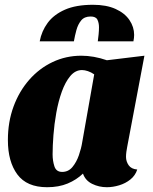

<svg xmlns="http://www.w3.org/2000/svg" viewBox="-20 -763 639 803"><path d="M177 20Q92 20 52.5 -33.5Q13 -87 13 -177Q13 -253 36.5 -317Q60 -381 102 -429Q144 -477 200 -503.5Q256 -530 320 -530Q372 -530 427 -511L584 -530L512 -149Q510 -140 508.5 -128Q507 -116 507 -107Q507 -88 518 -72Q529 -56 554 -54Q546 -29 525.5 -12.5Q505 4 478.5 12Q452 20 427 20Q394 20 365.5 6Q337 -8 327 -37Q300 -11 263 4.5Q226 20 177 20ZM240 -44Q266 -44 283 -64.5Q300 -85 310 -114Q320 -143 324 -169L374 -452Q361 -461 347.5 -465.5Q334 -470 323 -470Q295 -470 274 -445Q253 -420 238.5 -379.5Q224 -339 215.5 -291.5Q207 -244 203.5 -198Q200 -152 200 -117Q200 -91 207.5 -67.5Q215 -44 240 -44ZM146 -590Q154 -633 179.5 -667.5Q205 -702 251.5 -722.5Q298 -743 369 -743Q425 -743 463.5 -725.5Q502 -708 521.5 -679Q541 -650 541 -617Q541 -605 538 -590H389Q391 -604 392.5 -620Q394 -636 394 -649Q394 -667 387.5 -680.5Q381 -694 359 -694Q333 -694 319.5 -677.5Q306 -661 299.5 -637Q293 -613 289 -590Z"/></svg>

Font: Sansita Swashed ExtraBold
Style: Regular
Weight: 800
Designer: Pablo Cosgaya
Foundry: Omnibus-Type
Version: Version 1.003; ttfautohint (v1.8.3)